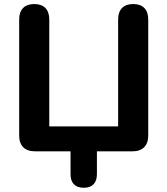

<svg xmlns="http://www.w3.org/2000/svg" viewBox="-20 -733 810 930"><path d="M321.7 111.1V0H149.7Q112.4 0 92.7 -19.8Q72.9 -39.5 72.9 -76.8V-638.4Q72.9 -674.7 91.8 -694.1Q110.6 -713.4 145.9 -713.4Q181.2 -713.4 200 -694.1Q218.7 -674.7 218.7 -638.4V-120.7H552.2V-638.4Q552.2 -674.7 571 -694.1Q589.9 -713.4 625.2 -713.4Q660.5 -713.4 679.2 -694.1Q698 -674.7 698 -638.4V-76.8Q698 -39.5 678.2 -19.8Q658.5 0 621.2 0H449.4V111.1Q449.4 142.8 433.1 159.6Q416.7 176.5 386 176.5Q354.6 176.5 338.1 159.6Q321.7 142.8 321.7 111.1Z"/></svg>

Font: SN Pro Thin
Style: Regular
Weight: 200
Designer: Tobias Whetton
Foundry: Supernotes
Version: Version 1.003;Glyphs 3.3 (3324)